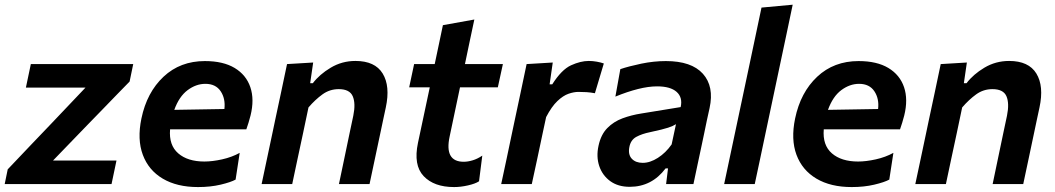

<svg xmlns="http://www.w3.org/2000/svg" viewBox="-38 -764 4380 797"><path d="M-18.5 0 -6 -61Q42.5 -112 88.5 -160.5Q134.5 -209 175.5 -251.5L317 -400.5H69.5L90 -498H515L500 -425.5Q477.5 -402.5 448 -372.2Q418.5 -342 387 -309.2Q355.5 -276.5 326.5 -247L182 -97.5H445.5L425 0Z M784 12.5Q696.5 12.5 637.5 -22.5Q578.5 -57.5 554.8 -121.5Q531 -185.5 549 -272Q571.5 -380.5 640.8 -445.5Q710 -510.5 812.5 -510.5Q888.5 -510.5 936.2 -481.8Q984 -453 1001.2 -402Q1018.5 -351 1002 -284.5Q994 -253.5 984.5 -227H668Q662.5 -161.5 701.8 -127.5Q741 -93.5 810.5 -93.5Q843.5 -93.5 884 -102.5Q924.5 -111.5 957 -129.5L940 -18.5Q920 -7.5 877.8 2.5Q835.5 12.5 784 12.5ZM814.5 -416Q776 -416 740.8 -389.8Q705.5 -363.5 685.5 -308L893.5 -311.5Q898.5 -354.5 878 -385.2Q857.5 -416 814.5 -416Z M1048 0Q1059.5 -54 1070.2 -104.8Q1081 -155.5 1094 -217L1104.5 -267Q1115.5 -318.5 1128 -377Q1140.5 -435.5 1153.5 -498L1262 -504.5L1249.5 -418.5H1260.5Q1288 -455 1334.8 -483Q1381.5 -511 1437.5 -511Q1518.5 -511 1550.5 -458.8Q1582.5 -406.5 1563.5 -318Q1559 -297 1553.5 -271.5Q1548 -246 1542 -217Q1529 -155.5 1518.2 -104.8Q1507.5 -54 1496 0H1369Q1380.5 -54.5 1390.8 -104Q1401 -153.5 1413 -210.5L1428.5 -283.5Q1439 -335 1426.2 -364.5Q1413.5 -394 1368 -394Q1330.5 -394 1300.5 -372.2Q1270.5 -350.5 1242.5 -318L1220 -211Q1207.5 -153.5 1197 -103.8Q1186.5 -54 1175 0Z M1847 12.5Q1763.5 12.5 1720.5 -33Q1677.5 -78.5 1697 -171Q1709.5 -229.5 1721 -283.8Q1732.5 -338 1746 -401.5H1660.5L1681 -498H1766.5Q1775.5 -541.5 1783.8 -580Q1792 -618.5 1800.5 -659.5L1931 -683Q1920.5 -633.5 1911.5 -591.2Q1902.5 -549 1892 -498H2049.5L2028.5 -401.5H1871.5L1828.5 -197.5Q1806 -92.5 1887 -92.5Q1904 -92.5 1924 -98.5Q1944 -104.5 1964 -118L1950.5 -11.5Q1935.5 -1.5 1905 5.5Q1874.5 12.5 1847 12.5Z M2042.5 0Q2054 -54 2064.8 -104.2Q2075.5 -154.5 2088.5 -217L2099 -266.5Q2110 -318.5 2122.5 -377Q2135 -435.5 2148 -498L2256.5 -504.5L2243.5 -414H2254.5Q2293 -475 2332.5 -493Q2372 -511 2406 -511Q2422.5 -511 2439.2 -508Q2456 -505 2468.5 -500.5L2431.5 -377Q2412.5 -380.5 2396.5 -381.5Q2380.5 -382.5 2363 -382.5Q2344.5 -382.5 2322 -374.8Q2299.5 -367 2275.8 -344.5Q2252 -322 2229 -278L2214.5 -210.5Q2202.5 -153.5 2192 -104Q2181.5 -54.5 2169.5 0Z M2576 11.5Q2527.5 11.5 2495 -12.2Q2462.5 -36 2449.5 -74.8Q2436.5 -113.5 2446.5 -159Q2456.5 -205.5 2482.8 -232.2Q2509 -259 2546 -272.8Q2583 -286.5 2625 -293L2787.5 -319.5Q2796.5 -359.5 2770.8 -382.5Q2745 -405.5 2689.5 -405.5Q2654 -405.5 2610.2 -394.5Q2566.5 -383.5 2516.5 -363L2537 -477Q2572.5 -489 2624.2 -499.8Q2676 -510.5 2726 -510.5Q2832.5 -510.5 2879.8 -457.8Q2927 -405 2907.5 -315.5Q2902 -291.5 2896.5 -265.5Q2891 -239.5 2885 -210L2875 -162.5Q2867.5 -126.5 2858.8 -86.5Q2850 -46.5 2840.5 0H2727L2735 -65H2725Q2667.5 11.5 2576 11.5ZM2630 -88Q2660.5 -88 2693 -108.8Q2725.5 -129.5 2750 -164.5L2768 -248.5Q2756.5 -241 2735.5 -234Q2714.5 -227 2661 -215.5Q2626.5 -208.5 2603.2 -195.8Q2580 -183 2574.5 -153.5Q2568.5 -122.5 2584.5 -105.2Q2600.5 -88 2630 -88Z M2968 0Q2979.5 -54 2990.2 -104.8Q3001 -155.5 3014 -217L3072.5 -493Q3085.5 -554.5 3098 -613.8Q3110.5 -673 3123 -732.5L3252.5 -744.5Q3240 -685 3227 -623.2Q3214 -561.5 3199.5 -493.5L3141 -217Q3128 -154.5 3117.2 -104.2Q3106.5 -54 3095 0Z M3497.5 12.5Q3410 12.5 3351 -22.5Q3292 -57.5 3268.2 -121.5Q3244.5 -185.5 3262.5 -272Q3285 -380.5 3354.2 -445.5Q3423.5 -510.5 3526 -510.5Q3602 -510.5 3649.8 -481.8Q3697.5 -453 3714.8 -402Q3732 -351 3715.5 -284.5Q3707.5 -253.5 3698 -227H3381.5Q3376 -161.5 3415.2 -127.5Q3454.5 -93.5 3524 -93.5Q3557 -93.5 3597.5 -102.5Q3638 -111.5 3670.5 -129.5L3653.5 -18.5Q3633.5 -7.5 3591.2 2.5Q3549 12.5 3497.5 12.5ZM3528 -416Q3489.5 -416 3454.2 -389.8Q3419 -363.5 3399 -308L3607 -311.5Q3612 -354.5 3591.5 -385.2Q3571 -416 3528 -416Z M3761.5 0Q3773 -54 3783.8 -104.8Q3794.5 -155.5 3807.5 -217L3818 -267Q3829 -318.5 3841.5 -377Q3854 -435.5 3867 -498L3975.5 -504.5L3963 -418.5H3974Q4001.5 -455 4048.2 -483Q4095 -511 4151 -511Q4232 -511 4264 -458.8Q4296 -406.5 4277 -318Q4272.5 -297 4267 -271.5Q4261.5 -246 4255.5 -217Q4242.5 -155.5 4231.8 -104.8Q4221 -54 4209.5 0H4082.5Q4094 -54.5 4104.2 -104Q4114.5 -153.5 4126.5 -210.5L4142 -283.5Q4152.5 -335 4139.8 -364.5Q4127 -394 4081.5 -394Q4044 -394 4014 -372.2Q3984 -350.5 3956 -318L3933.5 -211Q3921 -153.5 3910.5 -103.8Q3900 -54 3888.5 0Z"/></svg>

Font: Commissioner SemiBold
Style: Italic
Weight: 600
Italic angle: -12°
Designer: Kostas Bartsokas
Foundry: Kostas Bartsokas
Version: Version 1.000; ttfautohint (v1.8.3)